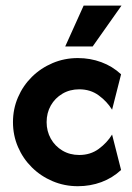

<svg xmlns="http://www.w3.org/2000/svg" viewBox="-20 -632 457 666"><path d="M250 13.9Q203.5 13.9 162.5 -3.5Q121.5 -20.8 90.6 -51.4Q59.7 -81.9 42.4 -122.2Q25 -162.5 25 -208.3Q25 -254.2 42.4 -294.4Q59.7 -334.7 90.6 -365.3Q121.5 -395.8 162.5 -413.2Q203.5 -430.6 250 -430.6Q293.1 -430.6 331.6 -416.3Q370.1 -402.1 400 -374.3L368.8 -251.4Q351.4 -279.9 322.6 -301Q293.8 -322.2 254.9 -322.2Q222.2 -322.2 196.5 -306.9Q170.8 -291.7 156.2 -266Q141.7 -240.3 141.7 -208.3Q141.7 -177.1 156.2 -151Q170.8 -125 196.5 -109.7Q222.2 -94.4 254.9 -94.4Q293.8 -94.4 322.6 -115.6Q351.4 -136.8 368.8 -165.3L400 -42.4Q370.1 -14.6 331.6 -0.3Q293.1 13.9 250 13.9ZM206.2 -470.8 270.1 -612.5H401.4L301.4 -470.8Z"/></svg>

Font: Afacad Flux
Style: Regular
Weight: 400
Designer: Kristian Moeller
Foundry: Dicotype
Version: Version 1.100